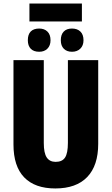

<svg xmlns="http://www.w3.org/2000/svg" viewBox="-20 -1053 629 1083"><path d="M534 -242Q534 -119 472 -54.5Q410 10 292 10Q177 10 116.5 -52.5Q56 -115 56 -238V-714H227V-246Q227 -190 243.5 -165Q260 -140 294 -140Q331 -140 347 -164.5Q363 -189 363 -247V-714H534ZM442 -932H146V-1033H442ZM265 -826Q265 -796 247.5 -778.5Q230 -761 201 -761Q170 -761 153.5 -778Q137 -795 137 -826Q137 -859 153.5 -875.5Q170 -892 201 -892Q230 -892 247.5 -875Q265 -858 265 -826ZM451 -826Q451 -796 433 -778.5Q415 -761 386 -761Q357 -761 340 -778Q323 -795 323 -826Q323 -858 339.5 -875Q356 -892 386 -892Q416 -892 433.5 -875Q451 -858 451 -826Z"/></svg>

Font: Noto Sans UI CondBlack
Style: Regular
Weight: 900
Width: 3
Designer: Monotype Design Team
Foundry: Monotype Imaging Inc.
Version: Version 1.001